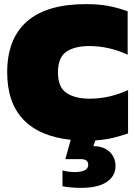

<svg xmlns="http://www.w3.org/2000/svg" viewBox="-20 -674 658 934"><path d="M372 240Q360 240 342 239Q324 238 308 236Q292 234 284 232V155Q313 163 342 163Q409 163 409 128Q409 112 399 106Q389 100 372 100H298L324 6Q172 -10 93.5 -92.5Q15 -175 15 -322Q15 -486 111.5 -570Q208 -654 398 -654Q460 -654 507.5 -645Q555 -636 601 -619V-408Q510 -450 414 -450Q344 -450 303 -422.5Q262 -395 262 -322Q262 -249 304 -221.5Q346 -194 416 -194Q512 -194 603 -236V-25Q566 -12 528 -3Q490 6 444 9L434 37Q484 37 513 64.5Q542 92 542 133Q542 182 499.5 211Q457 240 372 240Z"/></svg>

Font: Kanit Black
Style: Regular
Weight: 900
Designer: Katatrad Team
Foundry: CadsonDemak
Version: Version 2.000; ttfautohint (v1.8.3)